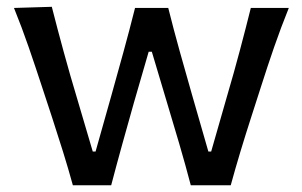

<svg xmlns="http://www.w3.org/2000/svg" viewBox="-20 -550 898 570"><path d="M196.3 0Q182.6 -49.8 167 -99.9Q151.4 -149.9 134.8 -200.7L104 -294.4Q85 -352.5 65.2 -409.9Q45.4 -467.3 21.5 -526.4L133.8 -529.8Q149.9 -466.3 169.2 -395.8Q188.5 -325.2 208 -260.7L255.4 -100.1H263.7L310.1 -264.6Q328.6 -330.1 346.4 -395.3Q364.3 -460.4 380.9 -526.4H479.5Q495.1 -463.9 513.7 -397.2Q532.2 -330.6 550.8 -266.1L598.6 -100.1H606.9L655.3 -269Q673.8 -331.5 692.1 -400.4Q710.4 -469.2 724.6 -526.4H837.4Q814 -468.3 793.9 -410.4Q773.9 -352.5 755.4 -294.4L725.6 -201.7Q709 -150.4 693.6 -99.4Q678.2 -48.3 665 0H546.4Q530.8 -59.6 512 -123.8Q493.2 -188 475.6 -246.1L430.7 -396.5H421.4L377.4 -244.6Q360.8 -186.5 343.3 -123Q325.7 -59.6 310.1 0Z"/></svg>

Font: Pinar Medium
Style: Regular
Weight: 500
Designer: Amin Abedi
Version: Version 3.000